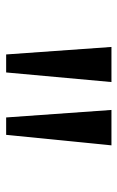

<svg xmlns="http://www.w3.org/2000/svg" viewBox="104 -960 391 640"><g transform="rotate(90 300.0 -639.5)"><path d="M136 -815H253L221 -464H161ZM346 -815H464L429 -464H371Z"/></g></svg>

Font: JuliaMono Light
Style: Regular
Weight: 300
Monospace: yes
Designer: cormullion
Foundry: corm
Version: Version 0.054; ttfautohint (v1.8.4)